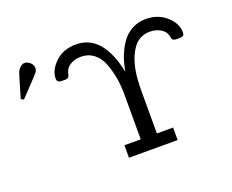

<svg xmlns="http://www.w3.org/2000/svg" viewBox="-114 -896 1313 1086"><g transform="rotate(-20 543.0 -353.0)"><path d="M29.8 -521Q70.8 -663.1 76.2 -672.9Q94.2 -703.6 117.2 -706.1Q137.2 -706.1 152.6 -691.4Q168 -676.8 168 -658.2Q168 -645 158.9 -633.1Q149.9 -621.1 94.2 -563Q65.4 -532.2 45.9 -512.2ZM254.9 -562Q254.9 -612.8 303 -658.9Q351.1 -705.1 428.7 -705.1Q588.9 -705.1 638.7 -463.9Q643.6 -493.7 652.3 -523.9Q661.1 -554.2 678 -588.1Q694.8 -622.1 716.8 -647Q738.8 -671.9 772.9 -688.5Q807.1 -705.1 846.7 -705.1Q921.9 -705.1 971.4 -660.6Q1021 -616.2 1021 -563Q1021 -546.9 1012.9 -542.5Q1004.9 -538.1 988.8 -538.1H976.1Q964.8 -538.1 958.3 -541Q951.7 -543.9 949.7 -546.4Q947.8 -548.8 946.3 -558.3Q944.8 -567.9 943.8 -569.8Q937 -597.7 908.9 -613.8Q880.9 -629.9 846.7 -629.9Q781.7 -629.9 744.4 -577.4Q707 -524.9 693.8 -439.9Q687 -393.1 687 -319.8V-75.2H784.7V0H491.7V-75.2H589.8V-344.2Q589.8 -395 582.3 -440.9Q574.7 -486.8 558.3 -532Q542 -577.1 509 -603.5Q476.1 -629.9 429.7 -629.9Q395.5 -629.9 367.7 -614Q339.8 -598.1 333 -569.8Q332 -566.9 330.6 -560.1Q329.1 -553.2 327.9 -551Q326.7 -548.8 323.7 -544.9Q320.8 -541 315.4 -539.6Q310.1 -538.1 300.8 -538.1H288.1Q276.9 -538.1 271.5 -539.1Q266.1 -540 260.5 -545.4Q254.9 -550.8 254.9 -562Z"/></g></svg>

Font: CMU Concrete
Style: Bold
Weight: 700
Version: Version 0.7.0